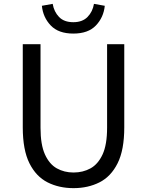

<svg xmlns="http://www.w3.org/2000/svg" viewBox="-20 -962 761 995"><path d="M361 13Q286 13 226.5 -17Q167 -47 132.5 -116Q98 -185 98 -302V-733H190V-300Q190 -212 213 -161.5Q236 -111 274.5 -89.5Q313 -68 361 -68Q410 -68 449 -89.5Q488 -111 511.5 -161.5Q535 -212 535 -300V-733H624V-302Q624 -185 589.5 -116Q555 -47 495.5 -17Q436 13 361 13ZM360 -788Q283 -788 243 -830Q203 -872 197 -932L253 -942Q260 -901 286 -874Q312 -847 360 -847Q407 -847 433.5 -874Q460 -901 467 -942L523 -932Q517 -872 477 -830Q437 -788 360 -788Z"/></svg>

Font: Gothic Nguyen
Style: Regular
Weight: 400
Designer: MORI Takayuki
Version: Version 1.220;July 21, 2023;FontCreator 14.0.0.2814 64-bit